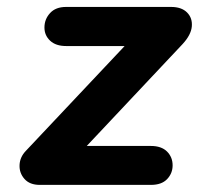

<svg xmlns="http://www.w3.org/2000/svg" viewBox="-20 -520 588 540"><path d="M92 0Q63.5 0 48.8 -16.8Q34 -33.5 35 -56Q36 -78.5 53 -96L330.5 -390.5H166Q137 -390.5 121 -405.5Q105 -420.5 105 -442.5Q105 -466 120.8 -483.2Q136.5 -500.5 166 -500.5H461Q490.5 -500.5 506 -485Q521.5 -469.5 519.5 -445.8Q517.5 -422 493.5 -396L224 -109.5H404.5Q434 -109.5 449.8 -93.8Q465.5 -78 465.5 -55Q465.5 -32.5 450 -16.2Q434.5 0 404.5 0Z"/></svg>

Font: Edu AU VIC WA NT Hand SemiBold
Style: Regular
Weight: 600
Version: Version 1.001